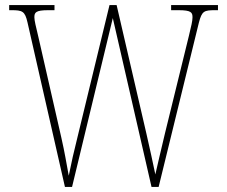

<svg xmlns="http://www.w3.org/2000/svg" viewBox="-20 -734 891 754"><path d="M88 -646 235 0H263L423 -663L575 0H603L761 -645C773 -691 781 -694 826 -694H836V-714H652V-694H681C731 -694 736 -685 736 -666C736 -652 731 -631 722 -594L628 -211C614 -155 600 -90 590 -49C580 -98 569 -147 555 -209L438 -714H410L283 -190C270 -138 261 -99 250 -44C239 -103 235 -131 221 -193L130 -592C121 -630 115 -653 115 -666C115 -685 120 -694 170 -694H194V-714H16V-694H25C68 -694 78 -690 88 -646Z"/></svg>

Font: Noto Serif Myanmar Condensed Thin
Style: Regular
Weight: 100
Width: 3
Designer: Ben Mitchell and the Monotype Design Team
Foundry: Monotype Imaging Inc.
Version: Version 2.106